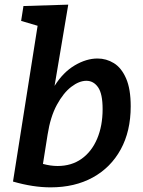

<svg xmlns="http://www.w3.org/2000/svg" viewBox="-20 -796 615 827"><path d="M36 -14 142 -685 71 -706 81 -770 274 -776 215 -426Q252 -485 302 -514.5Q352 -544 400 -544Q438 -544 470.5 -524Q503 -504 523 -458.5Q543 -413 543 -338Q543 -231 500 -152.5Q457 -74 379.5 -31.5Q302 11 198 11Q122 11 36 -14ZM185 -216 165 -90Q198 -81 228 -81Q288 -81 331.5 -112Q375 -143 398.5 -198.5Q422 -254 422 -326Q422 -392 402.5 -420Q383 -448 352 -448Q321 -448 287 -422Q253 -396 225 -344.5Q197 -293 185 -216Z"/></svg>

Font: Bitter SemiBold
Style: Italic
Weight: 600
Italic angle: -9°
Designer: Sol Matas, and Bitter project Authors
Foundry: Sol Matas
Version: Version 2.001